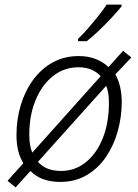

<svg xmlns="http://www.w3.org/2000/svg" viewBox="-20 -786 604 839"><path d="M48 33 13 4 82 -73Q52 -121 52 -195Q52 -265 71 -327.5Q90 -390 125.5 -438Q161 -486 211 -513.5Q261 -541 324 -541Q366 -541 398.5 -528Q431 -515 454 -493L518 -564L554 -535L484 -461Q498 -437 505 -405.5Q512 -374 512 -341Q512 -275 494.5 -212.5Q477 -150 443 -100Q409 -50 358.5 -20.5Q308 9 243 9Q200 9 167.5 -3.5Q135 -16 113 -39ZM420 -453Q405 -470 381 -481Q357 -492 323 -492Q260 -492 211.5 -453.5Q163 -415 135.5 -348.5Q108 -282 108 -198Q108 -149 121 -119ZM247 -39Q308 -39 355.5 -77.5Q403 -116 429.5 -183Q456 -250 456 -337Q456 -383 444 -411L146 -79Q180 -39 247 -39ZM321 -616Q341 -635 364.5 -662Q388 -689 410 -716.5Q432 -744 446 -766H511V-758Q495 -738 469 -710Q443 -682 414 -654Q385 -626 359 -606H321Z"/></svg>

Font: Noto Sans Light
Style: Italic
Weight: 300
Italic angle: -12°
Designer: Monotype Design Team
Foundry: Monotype Imaging Inc.
Version: Version 2.013; ttfautohint (v1.8.4.7-5d5b)